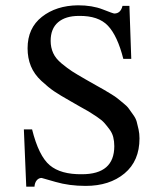

<svg xmlns="http://www.w3.org/2000/svg" viewBox="-20 -689 546 724"><path d="M475 -467H445Q423 -554 387 -592Q351 -630 278 -629Q227 -629 199 -605Q171 -581 171 -535Q171 -510 180.5 -489Q190 -468 212.5 -449.5Q235 -431 252 -420Q269 -409 304 -389Q313 -384 318 -381Q323 -378 344.5 -366Q366 -354 372 -350.5Q378 -347 397 -335.5Q416 -324 423 -318Q430 -312 445 -300Q460 -288 466 -279Q472 -270 482 -256.5Q492 -243 495.5 -230Q499 -217 502.5 -201Q506 -185 506 -167Q506 -82 449.5 -35Q393 12 303 12Q241 12 189.5 -3Q138 -18 137 -18Q126 -18 118.5 -9Q111 0 110 15H79L70 -201H101Q126 -101 167.5 -66Q209 -31 289 -32Q411 -32 411 -138Q411 -156 407 -172Q403 -188 392 -202.5Q381 -217 372.5 -226.5Q364 -236 344 -249.5Q324 -263 314.5 -268.5Q305 -274 279 -288.5Q253 -303 245 -308Q206 -330 184.5 -344.5Q163 -359 136 -384Q109 -409 96.5 -439.5Q84 -470 84 -507Q84 -583 138 -625.5Q192 -668 274 -669Q328 -669 367.5 -653.5Q407 -638 411 -638Q435 -638 442 -667H468Z"/></svg>

Font: myMathFont
Style: Regular
Weight: 400
Designer: Ross Mills, John Hudson & Paul Hanslow, Tiro Typeworks Ltd; with prior portions MicroPress Inc., and Coen Hoffman. Math 
Foundry: Tiro Typeworks Ltd
Version: Version 2.13 b171